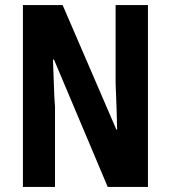

<svg xmlns="http://www.w3.org/2000/svg" viewBox="-20 -734 670 754"><path d="M561 0H403L192 -500H188Q191 -431 192 -391Q193 -351 196 -315V0H70V-714H226L437 -225H440Q439 -271 438 -301.5Q437 -332 436 -355.5Q435 -379 434 -405V-714H561Z"/></svg>

Font: Noto Sans Gujarati ExtraCondensed
Style: Bold
Weight: 700
Width: 2
Designer: Jelle Bosma - Monotype Design Team, Universal Thirst
Foundry: Monotype Imaging Inc.
Version: Version 2.106; ttfautohint (v1.8.4.7-5d5b)